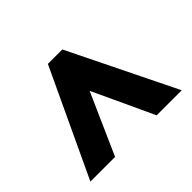

<svg xmlns="http://www.w3.org/2000/svg" viewBox="-103 -953 715 715"><g transform="rotate(-45 254.5 -596.0)"><path d="M14 -385 212 -807H288L495 -385H363L251 -626L144 -385Z"/></g></svg>

Font: Noto Sans Telugu UI Condensed ExtraBold
Style: Regular
Weight: 800
Width: 3
Designer: Jelle Bosma - Monotype Design Team
Foundry: Monotype Imaging Inc.
Version: Version 2.006; ttfautohint (v1.8.4.7-5d5b)